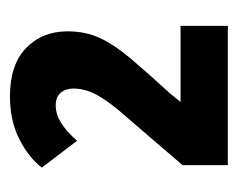

<svg xmlns="http://www.w3.org/2000/svg" viewBox="-66 -828 478 386"><g transform="rotate(-90 173.0 -635.0)"><path d="M314 -416H34V-507L125 -613Q150 -641 163.5 -660.5Q177 -680 182.5 -695.5Q188 -711 188 -726Q188 -742 179.5 -752Q171 -762 154 -762Q137 -762 119.5 -751.5Q102 -741 83 -719L29 -790Q50 -817 87 -835.5Q124 -854 172 -854Q236 -854 269.5 -821.5Q303 -789 303 -738Q303 -702 289.5 -673Q276 -644 248.5 -611.5Q221 -579 178 -532L161 -511H314Z"/></g></svg>

Font: Noto Sans Display Condensed ExtraBold
Style: Regular
Weight: 800
Width: 3
Designer: Monotype Design Team
Foundry: Monotype Imaging Inc.
Version: Version 2.003